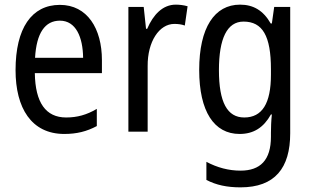

<svg xmlns="http://www.w3.org/2000/svg" viewBox="-20 -567 1340 827"><path d="M238 -546C116 -546 47 -445 47 -265C47 -102 115 10 257 10C311 10 354 -1 397 -24V-98C353 -72 312 -61 265 -61C177 -61 132 -125 130 -252H419V-308C419 -444 356 -546 238 -546ZM238 -478C307 -478 337 -407 338 -318H131C137 -425 174 -478 238 -478Z M737 -547C681 -547 640 -504 614 -443H609L599 -537H533V0H616V-282C615 -388 666 -464 731 -464C747 -464 763 -462 776 -457L788 -540C771 -545 753 -547 737 -547Z M1014 -547C904 -547 838 -448 838 -266C838 -87 902 10 1012 10C1072 10 1115 -17 1147 -74H1151C1148 -48 1147 -15 1147 5V22C1147 123 1101 168 1016 168C965 168 916 155 869 130V208C911 230 958 240 1016 240C1164 240 1230 157 1230 7V-537H1161L1151 -466H1146C1114 -522 1071 -547 1014 -547ZM1029 -474C1111 -474 1147 -412 1147 -269V-245C1147 -121 1109 -61 1032 -61C959 -61 923 -126 923 -265C923 -401 958 -474 1029 -474Z"/></svg>

Font: Noto Sans Gujarati Condensed
Style: Regular
Weight: 400
Width: 3
Designer: Jelle Bosma - Monotype Design Team, Universal Thirst
Foundry: Monotype Imaging Inc.
Version: Version 2.106